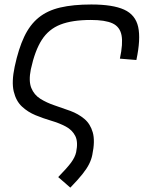

<svg xmlns="http://www.w3.org/2000/svg" viewBox="-20 -652 640 856"><path d="M293.5 184.5 239.5 137.5Q279.5 96.5 297 72.8Q314.5 49 319.5 26.5Q329 -19.5 315.5 -46Q302 -72.5 273.5 -87.8Q245 -103 209.2 -113.5Q173.5 -124 138.8 -138.2Q104 -152.5 77.8 -177Q51.5 -201.5 41.2 -244.2Q31 -287 45.5 -355Q62.5 -434.5 87.8 -488Q113 -541.5 152 -573.2Q191 -605 248.5 -618.5Q306 -632 387 -632Q483 -632 533.5 -609Q584 -586 596 -532Q608 -478 588 -384.5L514.5 -390.5Q529 -457.5 521.8 -495Q514.5 -532.5 481.8 -547.8Q449 -563 385 -563Q302 -563 249.5 -542.5Q197 -522 166.2 -474Q135.5 -426 117.5 -343Q107 -291 119.5 -260Q132 -229 160 -211.5Q188 -194 223.2 -182.2Q258.5 -170.5 293.8 -157.5Q329 -144.5 355.8 -122.2Q382.5 -100 393.5 -62Q404.5 -24 391.5 38.5Q387.5 59 377.2 79.5Q367 100 347.2 124.8Q327.5 149.5 293.5 184.5Z"/></svg>

Font: Victor Mono Thin
Style: Italic
Weight: 100
Italic angle: -12°
Monospace: yes
Designer: Rune Bjørnerås
Version: Version 1.561;gftools[0.9.30]